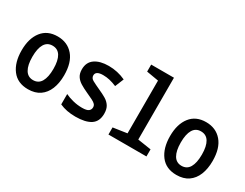

<svg xmlns="http://www.w3.org/2000/svg" viewBox="-78 -1266 2276 1781"><g transform="rotate(30 1060.0 -375.0)"><path d="M266 10Q154 10 95 -67.5Q36 -145 36 -274Q36 -402 95 -477.5Q154 -553 263 -553Q368 -553 431 -480Q494 -407 494 -270Q494 -186 468.5 -123Q443 -60 392.5 -25Q342 10 266 10ZM265 -87Q322 -87 350 -135Q378 -183 378 -272Q378 -361 349.5 -408Q321 -455 264 -455Q208 -455 180 -408Q152 -361 152 -272Q152 -183 180.5 -135Q209 -87 265 -87Z M775 10Q726 10 684.5 2Q643 -6 605 -23V-134Q639 -117 687.5 -104.5Q736 -92 787 -92Q837 -92 856 -107Q875 -122 875 -147Q875 -165 864 -178Q853 -191 827 -204Q801 -217 755 -238Q713 -257 679.5 -277.5Q646 -298 627 -327Q608 -356 608 -401Q608 -477 662.5 -515Q717 -553 810 -553Q905 -553 991 -513L953 -420Q912 -437 877.5 -445Q843 -453 807 -453Q728 -453 728 -405Q728 -376 758 -359.5Q788 -343 843 -318Q886 -299 920 -279Q954 -259 974 -228Q994 -197 994 -147Q994 -64 938 -27Q882 10 775 10Z M1124 0V-76L1272 -98V-663L1143 -685V-760H1387V-98L1531 -76V0Z M1856 10Q1744 10 1685 -67.5Q1626 -145 1626 -274Q1626 -402 1685 -477.5Q1744 -553 1853 -553Q1958 -553 2021 -480Q2084 -407 2084 -270Q2084 -186 2058.5 -123Q2033 -60 1982.5 -25Q1932 10 1856 10ZM1855 -87Q1912 -87 1940 -135Q1968 -183 1968 -272Q1968 -361 1939.5 -408Q1911 -455 1854 -455Q1798 -455 1770 -408Q1742 -361 1742 -272Q1742 -183 1770.5 -135Q1799 -87 1855 -87Z"/></g></svg>

Font: Noto Sans Mono Condensed SemiBold
Style: Regular
Weight: 600
Width: 3
Designer: Monotype Design Team
Foundry: Monotype Imaging Inc.
Version: Version 2.014